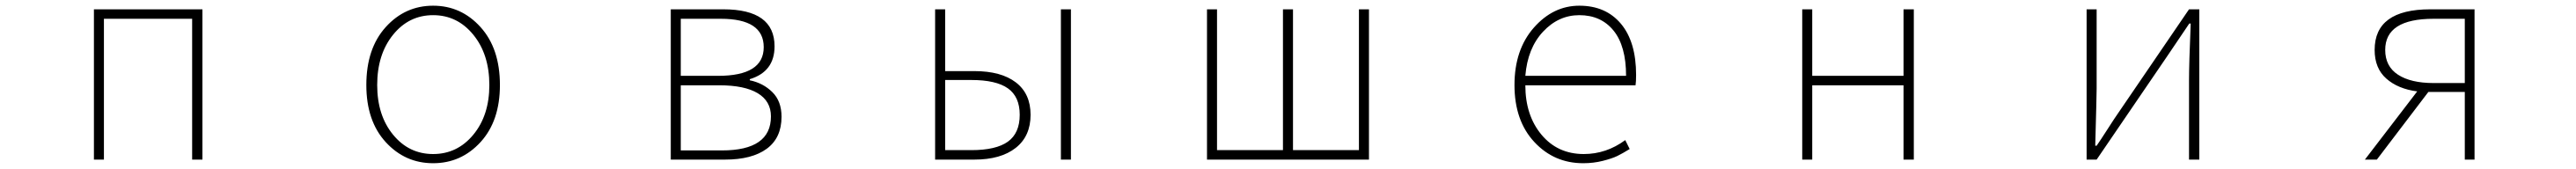

<svg xmlns="http://www.w3.org/2000/svg" viewBox="-20 -560 9040 593"><path d="M309.6 0V-527.3H690.4V0H654.3V-494.1H344.7V0Z M1265.6 -261.7Q1265.6 -389.6 1333.5 -464.8Q1401.4 -540 1500 -540Q1598.6 -540 1666.5 -464.8Q1734.4 -389.6 1734.4 -261.7Q1734.4 -135.7 1666.5 -61.5Q1598.6 12.7 1500 12.7Q1401.4 12.7 1333.5 -61.5Q1265.6 -135.7 1265.6 -261.7ZM1697.3 -261.7Q1697.3 -369.1 1641.1 -438Q1585 -506.8 1500 -506.8Q1415 -506.8 1359.4 -438Q1303.7 -369.1 1303.7 -261.7Q1303.7 -155.3 1359.4 -87.4Q1415 -19.5 1500 -19.5Q1585 -19.5 1641.1 -87.4Q1697.3 -155.3 1697.3 -261.7Z M2334 0V-527.3H2518.6Q2698.2 -527.3 2698.2 -397.5Q2698.2 -308.6 2611.3 -282.2V-278.3Q2658.2 -268.6 2690.4 -236.8Q2722.7 -205.1 2722.7 -150.4Q2722.7 -76.2 2670.9 -38.1Q2619.1 0 2524.4 0ZM2369.1 -293.9H2500Q2660.2 -293.9 2660.2 -394.5Q2660.2 -494.1 2509.8 -494.1H2369.1ZM2369.1 -32.2H2513.7Q2685.5 -32.2 2685.5 -151.4Q2685.5 -205.1 2639.2 -232.9Q2592.8 -260.7 2504.9 -260.7H2369.1Z M3261.7 0V-527.3H3296.9V-310.5H3399.4Q3493.2 -310.5 3544.9 -271Q3596.7 -231.4 3596.7 -157.2Q3596.7 -82 3544.4 -41Q3492.2 0 3399.4 0ZM3296.9 -33.2H3388.7Q3475.6 -33.2 3517.1 -63Q3558.6 -92.8 3558.6 -157.2Q3558.6 -220.7 3517.1 -250Q3475.6 -279.3 3388.7 -279.3H3296.9ZM3703.1 0V-527.3H3738.3V0Z M4215.8 0V-527.3H4251V-33.2H4482.4V-527.3H4517.6V-33.2H4749V-527.3H4784.2V0Z M5536.1 12.7Q5433.6 12.7 5364.3 -62Q5294.9 -136.7 5294.9 -261.7Q5294.9 -385.7 5362.8 -462.9Q5430.7 -540 5522.5 -540Q5615.2 -540 5668.5 -476.6Q5721.7 -413.1 5721.7 -296.9Q5721.7 -273.4 5719.7 -260.7H5333Q5333 -155.3 5389.6 -87.4Q5446.3 -19.5 5538.1 -19.5Q5617.2 -19.5 5683.6 -68.4L5699.2 -37.1Q5673.8 -21.5 5655.8 -12.7Q5637.7 -3.9 5605 4.4Q5572.3 12.7 5536.1 12.7ZM5333 -293.9H5686.5Q5686.5 -398.4 5642.6 -452.6Q5598.6 -506.8 5522.5 -506.8Q5449.2 -506.8 5395 -448.7Q5340.8 -390.6 5333 -293.9Z M6304.7 0V-527.3H6339.8V-293.9H6660.2V-527.3H6696.3V0H6660.2V-260.7H6339.8V0Z M7302.7 0V-527.3H7337.9V-249Q7337.9 -226.6 7333 -48.8H7337.9Q7349.6 -65.4 7376 -106.4Q7402.3 -147.5 7414.1 -164.1L7662.1 -527.3H7698.2V0H7662.1V-277.3Q7662.1 -335 7668 -477.5H7663.1L7585.9 -363.3L7337.9 0Z M8629.9 -268.6V-494.1H8520.5Q8350.6 -494.1 8350.6 -384.8Q8350.6 -327.1 8395.5 -297.9Q8440.4 -268.6 8520.5 -268.6ZM8508.8 -527.3H8664.1V0H8629.9V-237.3H8502L8321.3 0H8279.3L8462.9 -239.3Q8395.5 -248 8354.5 -284.2Q8313.5 -320.3 8313.5 -384.8Q8313.5 -527.3 8508.8 -527.3Z"/></svg>

Font: GenEi Gothic M ExtraLight
Style: Regular
Weight: 200
Designer: o_tamon (Modified); [Source Han Sans]
Ryoko NISHIZUKA  (kana & ideographs); Paul D. Hunt (Latin, Greek & Cyrillic); Wenl
Version: Version 1.1a;Original Version 1.004